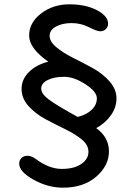

<svg xmlns="http://www.w3.org/2000/svg" viewBox="-20 -785 626 890"><path d="M426 -191Q485 -149 485 -83Q485 -17 426 34Q367 85 272 85Q202 85 135.5 48Q69 11 69 -26Q69 -43 80 -53Q91 -63 108 -63Q125 -63 146 -48Q208 -2 266 -2Q324 -2 357 -25Q390 -48 390 -81Q390 -114 358 -139.5Q326 -165 280.5 -187Q235 -209 189.5 -233.5Q144 -258 112 -293.5Q80 -329 80 -373Q80 -417 114 -451Q148 -485 204 -499Q115 -561 115 -620.5Q115 -680 170.5 -722.5Q226 -765 301.5 -765Q377 -765 429 -738Q481 -711 481 -675Q481 -660 470.5 -650Q460 -640 444.5 -640Q429 -640 392 -659Q355 -678 312 -678Q269 -678 239.5 -662Q210 -646 210 -619Q210 -592 242 -565.5Q274 -539 319.5 -516.5Q365 -494 410.5 -469Q456 -444 488 -407.5Q520 -371 520 -329Q520 -287 494 -250.5Q468 -214 426 -191ZM340 -243Q381 -253 405 -276Q429 -299 429 -329.5Q429 -360 376 -394.5Q323 -429 277 -429Q231 -429 201 -414Q171 -399 171 -374.5Q171 -350 206.5 -323.5Q242 -297 340 -243Z"/></svg>

Font: Delius Unicase
Style: Regular
Weight: 400
Designer: Natalia Raices
Foundry: Natalia Raices
Version: Version 1.002